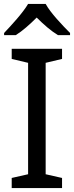

<svg xmlns="http://www.w3.org/2000/svg" viewBox="-20 -964 379 984"><path d="M214 -944H124C98 -899 38 -834 1 -795V-784H61C96 -806 132 -838 168 -874C204 -838 242 -805 277 -784H339V-795C301 -833 238 -899 214 -944ZM298 0V-52L214 -71V-642L298 -662V-714H40V-662L124 -642V-71L40 -52V0Z"/></svg>

Font: Noto Sans Gurmukhi UI
Style: Regular
Weight: 400
Designer: Jelle Bosma - Monotype Design Team
Foundry: Monotype Imaging Inc.
Version: Version 2.004